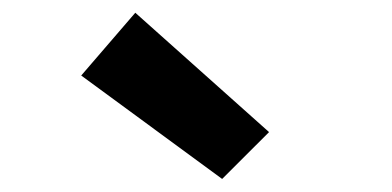

<svg xmlns="http://www.w3.org/2000/svg" viewBox="-20 -869 612 300"><path d="M327.1 -589.4 106.9 -751 191.4 -849.1 400.4 -662.6Z"/></svg>

Font: Akatab Black
Style: Regular
Weight: 900
Designer: SIL Global
Foundry: SIL Global
Version: Version 4.000